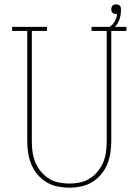

<svg xmlns="http://www.w3.org/2000/svg" viewBox="-20 -859 640 887"><path d="M300 8Q273 8 246 2.5Q219 -3 195.5 -17Q172 -31 154 -52Q136 -73 125.5 -98Q115 -123 110.5 -150Q106 -177 106 -205V-716H36V-735H197V-716H127V-205Q127 -180 130.5 -155.5Q134 -131 143.5 -108.5Q153 -86 169 -66.5Q185 -47 206 -34Q227 -21 251 -16Q275 -11 300 -11Q325 -11 349 -16Q373 -21 394 -34Q415 -47 431 -66.5Q447 -86 456.5 -108.5Q466 -131 469.5 -155.5Q473 -180 473 -205V-716H403V-735H564V-716H494V-205Q494 -177 489.5 -150Q485 -123 474.5 -98Q464 -73 446 -52Q428 -31 404.5 -17Q381 -3 354 2.5Q327 8 300 8ZM484 -716 477 -730Q496 -738 507.5 -756Q519 -774 521 -795Q520 -794 518.5 -794Q517 -794 516 -794Q511 -794 507 -795.5Q503 -797 500 -800Q497 -803 495.5 -807.5Q494 -812 494 -816Q494 -821 495.5 -825.5Q497 -830 500 -833Q503 -836 507.5 -837.5Q512 -839 517 -839Q521 -839 526 -837.5Q531 -836 534 -832.5Q537 -829 538 -824Q539 -819 539 -814Q539 -799 536 -784.5Q533 -770 526.5 -756.5Q520 -743 508.5 -732.5Q497 -722 484 -716Z"/></svg>

Font: Iosevka Etoile Thin
Style: Regular
Weight: 100
Designer: Belleve Invis
Foundry: Belleve Invis
Version: Version 22.1.2; ttfautohint (v1.8.4)